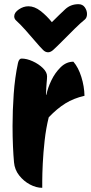

<svg xmlns="http://www.w3.org/2000/svg" viewBox="-20 -878 436 918"><path d="M182 20Q153 20 123 4Q93 -12 71.5 -39.5Q50 -67 47 -102Q44 -134 42 -179Q40 -224 40 -276Q40 -349 45.5 -428Q51 -507 66 -577Q71 -598 83 -598Q108 -598 136.5 -585Q165 -572 185 -552.5Q205 -533 205 -513Q205 -502 203 -482.5Q201 -463 200 -425H202Q208 -457 225.5 -493.5Q243 -530 270 -556.5Q297 -583 331 -583Q355 -555 369 -510Q383 -465 384 -420Q332 -408 292.5 -383.5Q253 -359 213 -317Q200 -265 193.5 -206.5Q187 -148 184.5 -96.5Q182 -45 182 -12.5Q182 20 182 20ZM355 -858Q375 -858 385.5 -843Q396 -828 396 -811Q396 -794 386 -785Q366 -769 337 -740.5Q308 -712 280 -683.5Q252 -655 233 -638Q221 -628 210 -628Q197 -628 186 -639Q171 -654 148.5 -680.5Q126 -707 101.5 -734.5Q77 -762 57 -780Q48 -788 48 -800Q48 -818 70 -833Q92 -848 116 -848Q145 -848 174 -825.5Q203 -803 228 -772Q266 -810 292 -834Q318 -858 355 -858Z"/></svg>

Font: Protest Riot
Style: Regular
Weight: 400
Designer: Octavio Pardo
Foundry: Ashler Design
Version: Version 2.005; ttfautohint (v1.8.4.7-5d5b)